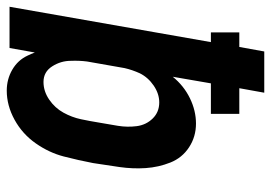

<svg xmlns="http://www.w3.org/2000/svg" viewBox="-148 -640 783 554"><g transform="rotate(90 243.0 -363.5)"><path d="M228 8Q195 8 167.5 -8Q140 -24 127 -52Q122 -62 118 -73L105 0H-14L88 -581H60V-663H102L115 -735H234L221 -663H295V-581H207L188 -471Q214 -503 250 -520.5Q286 -538 323 -538Q361 -538 391.5 -518Q422 -498 435.5 -464Q449 -430 451.5 -393Q454 -356 448.5 -317.5Q443 -279 437 -241Q429 -199 418 -156.5Q407 -114 380 -75.5Q353 -37 312 -14.5Q271 8 228 8ZM203 -98Q230 -98 254 -114.5Q278 -131 291.5 -155.5Q305 -180 310.5 -206Q316 -232 320 -257Q325 -285 329.5 -312.5Q334 -340 330.5 -367Q327 -394 308.5 -413Q290 -432 262 -432Q237 -432 213.5 -416Q190 -400 178 -376Q168 -354 163 -332L144 -224Q141 -201 142 -177Q142 -148 158 -123Q174 -98 203 -98Z"/></g></svg>

Font: Iosevka SS08
Style: Bold Italic
Weight: 700
Italic angle: -10°
Monospace: yes
Designer: Belleve Invis
Foundry: Belleve Invis
Version: 2.1.0; ttfautohint (v1.8.2)